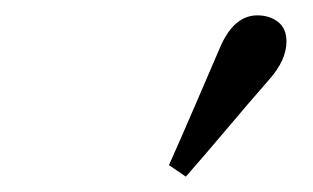

<svg xmlns="http://www.w3.org/2000/svg" viewBox="-20 -721 408 250"><path d="M200 -506Q217 -544 233.5 -582.5Q250 -621 266 -658Q284 -701 315 -701Q331 -701 342 -692.5Q353 -684 353 -667Q353 -643 331 -618Q303 -586 276.5 -554.5Q250 -523 222 -491Z"/></svg>

Font: Lisu Bosa
Style: Italic
Weight: 400
Italic angle: -19°
Designer: David Morse, Annie Olsen, Victor Gaultney, Frank Grießhammer (Latin)
Foundry: SIL International
Version: Version 2.000